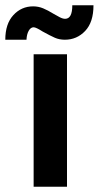

<svg xmlns="http://www.w3.org/2000/svg" viewBox="-50 -705 373 725"><path d="M0 0ZM77 -500H203V0H77ZM75 -681Q95 -681 113 -673.5Q131 -666 152 -653Q164 -646 175.5 -640Q187 -634 196 -634Q223 -634 223 -685H303Q303 -621 271.5 -588Q240 -555 195 -555Q174 -555 157 -562.5Q140 -570 111 -586Q86 -602 77 -602Q66 -602 58.5 -589Q51 -576 50 -555H-30Q-30 -615 0.5 -648Q31 -681 75 -681Z"/></svg>

Font: Sarabun
Style: Bold
Weight: 700
Designer: Suppakit Chalermlarp | Katatrad Co.,Ltd.
Foundry: Cadson Demak Co.,Ltd.
Version: Version 1.000; ttfautohint (v1.6)